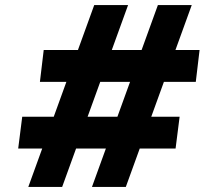

<svg xmlns="http://www.w3.org/2000/svg" viewBox="-20 -740 840 760"><path d="M344 0 605 -720H739L478 0ZM52 -152 68 -278H691L675 -152ZM92 0 353 -720H487L226 0ZM138 -416 153 -542H770L755 -416Z"/></svg>

Font: Inclusive Sans
Style: Bold Italic
Weight: 700
Italic angle: -7°
Designer: Olivia King
Foundry: Olivia King
Version: Version 2.004